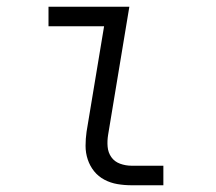

<svg xmlns="http://www.w3.org/2000/svg" viewBox="-20 -550 640 570"><path d="M371 0Q349 0 328.5 -3.5Q308 -7 290 -16.5Q272 -26 259.5 -41.5Q247 -57 240.5 -76.5Q234 -96 234 -117Q234 -138 237 -159L289 -472H124V-530H364L301 -150Q298 -132 299.5 -114.5Q301 -97 310.5 -83.5Q320 -70 336.5 -64Q353 -58 371 -58H465V0Z"/></svg>

Font: Iosevka Slab Light Extended
Style: Italic
Weight: 300
Width: 7
Italic angle: -9°
Monospace: yes
Designer: Belleve Invis
Foundry: Belleve Invis
Version: Version 11.1.0; ttfautohint (v1.8.3)